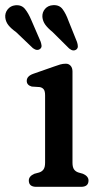

<svg xmlns="http://www.w3.org/2000/svg" viewBox="-68 -723 394 743"><path d="M212.5 -446.5V-93.5Q212.5 -76 218.5 -67.5Q224.5 -59 235.5 -55.5L253 -50.5Q274.5 -41 274.5 -24.5Q274.5 0 245.5 0H72.5Q43.5 0 43.5 -24.5Q43.5 -41 65 -50.5L83.5 -55.5Q94.5 -59 100.5 -67.5Q106.5 -76 106.5 -93.5V-354Q106.5 -370.5 101.2 -377.2Q96 -384 86 -386L55 -388Q35.5 -393.5 35.5 -410Q35.5 -428.5 61 -437.5L141 -465.5Q154.5 -470.5 165 -473.5Q175.5 -476.5 187 -476.5Q198 -476.5 205.2 -468.5Q212.5 -460.5 212.5 -446.5ZM197 -642.5 230 -560.5Q233 -551.5 233.2 -544Q233.5 -536.5 227.5 -531.5Q215 -522.5 199.5 -535.5L135 -599.5Q117 -614 107.2 -627.5Q97.5 -641 96 -657.5Q95 -675.5 106.5 -688.8Q118 -702 137.5 -703Q161.5 -704.5 174.2 -687.5Q187 -670.5 197 -642.5ZM53.5 -644.5 89 -562.5Q92 -554 92.8 -546.5Q93.5 -539 87.5 -534Q76 -524.5 59.5 -536.5L-6 -599Q-24.5 -612 -35 -625Q-45.5 -638 -47.5 -654.5Q-49.5 -672.5 -38.5 -686.5Q-27.5 -700.5 -9 -702.5Q15 -705 28.5 -688.5Q42 -672 53.5 -644.5Z"/></svg>

Font: Fraunces 9pt S100
Style: Regular
Weight: 400
Version: Version 1.000; ttfautohint (v1.8.3)